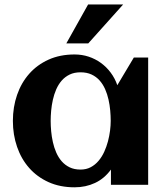

<svg xmlns="http://www.w3.org/2000/svg" viewBox="-20 -819 746 851"><path d="M636.7 0H471.7V-67.4Q442.4 -27.3 401.1 -8.1Q359.9 11.2 310.5 11.2Q246.1 11.2 195.3 -11.7Q144.5 -34.7 109.4 -74.5Q74.2 -114.3 55.7 -168Q37.1 -221.7 37.1 -283.2Q37.1 -344.7 55.7 -398.4Q74.2 -452.1 109.4 -491.9Q144.5 -531.7 195.3 -554.7Q246.1 -577.6 310.5 -577.6Q343.3 -577.6 372.8 -567.9Q402.3 -558.1 427 -540.3Q451.7 -522.5 470.5 -497.3Q489.3 -472.2 500 -441.4L573.2 -564H636.7ZM470.7 -283.2Q470.7 -305.2 468.5 -329.6Q466.3 -354 460.9 -377.9Q455.6 -401.9 446 -423.6Q436.5 -445.3 421.6 -462.2Q406.7 -479 385.7 -488.8Q364.7 -498.5 336.9 -498.5Q309.1 -498.5 288.6 -488.5Q268.1 -478.5 253.4 -461.7Q238.8 -444.8 229.2 -422.9Q219.7 -400.9 214.4 -377Q209 -353 206.8 -328.9Q204.6 -304.7 204.6 -283.2Q204.6 -261.7 206.8 -237.3Q209 -212.9 214.4 -189Q219.7 -165 229.2 -143.1Q238.8 -121.1 253.4 -104.2Q268.1 -87.4 288.6 -77.4Q309.1 -67.4 336.9 -67.4Q362.3 -67.4 382.1 -77.9Q401.9 -88.4 416.7 -106Q431.6 -123.5 441.9 -146Q452.1 -168.5 458.5 -192.4Q464.8 -216.3 467.8 -240Q470.7 -263.7 470.7 -283.2ZM525.9 -799.3 371.1 -626.5H273.9L370.6 -799.3Z"/></svg>

Font: Aclonica
Style: Regular
Weight: 400
Designer: Astigmatic (AOETI)
Foundry: Astigmatic (AOETI)
Version: Version 1.000